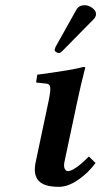

<svg xmlns="http://www.w3.org/2000/svg" viewBox="-20 -703 388 735"><path d="M304.2 -683.1Q320.3 -683.1 335.2 -671.1Q350.1 -659.2 347.2 -645Q345.2 -636.2 338.9 -629.9L218.8 -507.8Q210.9 -500 206.1 -500Q199.7 -500 193.8 -504.4Q188 -508.8 189.5 -514.2Q190.9 -520 192.4 -522.9L272.5 -666Q282.2 -683.1 304.2 -683.1ZM167 -320.8Q174.3 -358.4 172.1 -370.1Q169.9 -381.8 158.2 -382.8L118.2 -387.2L122.6 -417Q260.7 -435.5 299.8 -446.8Q306.6 -446.8 306.2 -443.8Q287.6 -371.1 277.3 -321.3L226.6 -83Q225.1 -74.7 225.3 -68.1Q225.6 -61.5 227.8 -57.1Q230 -52.7 232.9 -50.3Q235.8 -47.9 239.3 -47.9Q264.6 -47.9 320.3 -104L345.7 -79.1Q318.4 -41.5 279.3 -14.6Q240.2 12.2 205.6 12.2Q147.9 12.2 127.2 -11.7Q106.4 -35.6 116.7 -83Z"/></svg>

Font: Linux Libertine Slanted
Style: Semibold Slanted
Weight: 600
Designer: Philipp H. Poll
Foundry: Philipp H. Poll
Version: Version 5.1.1